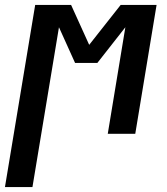

<svg xmlns="http://www.w3.org/2000/svg" viewBox="-60 -540 674 775"><path d="M-40 215 82 -520H227L300 -359L427 -520H572L486 0H375L446 -430L333 -286H243L178 -430L71 215Z"/></svg>

Font: Iosevka QP
Style: Bold Italic
Weight: 700
Italic angle: -9°
Designer: Belleve Invis
Foundry: Belleve Invis
Version: Version 20.0.0; ttfautohint (v1.8.4)